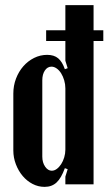

<svg xmlns="http://www.w3.org/2000/svg" viewBox="-20 -719 423 749"><path d="M244 -59 233 -63Q219 -24 200.5 -7Q182 10 154 10Q129 10 107 -1.5Q85 -13 68.5 -32.5Q52 -52 42 -78Q32 -104 32 -132V-354Q32 -385 42.5 -412.5Q53 -440 71 -460.5Q89 -481 113 -493Q137 -505 164 -505Q191 -505 207 -491.5Q223 -478 233 -449L244 -453L235 -482V-699H345V0H235V-30ZM235 -374Q235 -390 230.5 -405.5Q226 -421 218.5 -433Q211 -445 201 -452Q191 -459 181 -459Q165 -459 155 -444Q145 -429 145 -406V-108Q145 -85 156 -69Q167 -53 182 -53Q192 -53 201.5 -60Q211 -67 218.5 -78.5Q226 -90 230.5 -105Q235 -120 235 -135ZM160 -601H383V-559H160Z"/></svg>

Font: Moniqa ExtBd Paragraph
Style: Regular
Weight: 800
Designer: Rajesh Rajput
Foundry: Rajesh Rajput
Version: Version 1.000